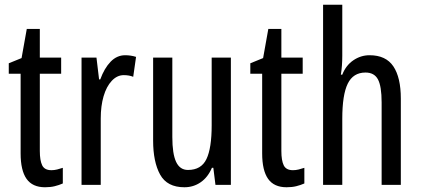

<svg xmlns="http://www.w3.org/2000/svg" viewBox="-20 -780 1774 810"><path d="M197 -62Q209 -62 221 -65Q233 -68 245 -72V-6Q229 1 211 5.5Q193 10 170 10Q117 10 92 -25.5Q67 -61 67 -133V-469H17V-513L71 -535L93 -658H148V-537H238V-469H148V-143Q148 -103 158 -82.5Q168 -62 197 -62Z M508 -547Q532 -547 554 -540L542 -456Q525 -463 502 -463Q474 -463 451.5 -439Q429 -415 417 -374Q405 -333 405 -280V0H324V-537H387L398 -445H403Q420 -492 446.5 -519.5Q473 -547 508 -547Z M954 -537V0H889L880 -72H874Q857 -32 826.5 -11Q796 10 758 10Q685 10 655.5 -43.5Q626 -97 626 -187V-537H707V-202Q707 -131 723 -97Q739 -63 773 -63Q829 -63 851 -109Q873 -155 873 -251V-537Z M1216 -62Q1228 -62 1240 -65Q1252 -68 1264 -72V-6Q1248 1 1230 5.5Q1212 10 1189 10Q1136 10 1111 -25.5Q1086 -61 1086 -133V-469H1036V-513L1090 -535L1112 -658H1167V-537H1257V-469H1167V-143Q1167 -103 1177 -82.5Q1187 -62 1216 -62Z M1424 -545Q1424 -501 1418 -465H1424Q1439 -504 1470.5 -525.5Q1502 -547 1539 -547Q1608 -547 1639.5 -500Q1671 -453 1671 -364V0H1590V-348Q1590 -416 1574.5 -445Q1559 -474 1522 -474Q1470 -474 1447 -427Q1424 -380 1424 -279V0H1343V-760H1424Z"/></svg>

Font: Noto Sans Gurmukhi ExtraCondensed
Style: Regular
Weight: 400
Width: 2
Designer: Jelle Bosma - Monotype Design Team
Foundry: Monotype Imaging Inc.
Version: Version 2.004; ttfautohint (v1.8.4.7-5d5b)